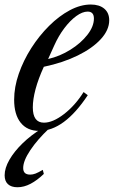

<svg xmlns="http://www.w3.org/2000/svg" viewBox="-49 -554 491 828"><path d="M120 10.5Q68.5 10.5 40.2 -24.8Q12 -60 12 -124Q12 -178.5 32 -236Q52 -293.5 86 -346.8Q120 -400 162.8 -442.5Q205.5 -485 252 -509.8Q298.5 -534.5 342.5 -534.5Q379.5 -534.5 400.8 -516.5Q422 -498.5 422 -466.5Q422 -425 386 -385.5Q350 -346 286.5 -314.8Q223 -283.5 140 -266Q116 -213.5 104.2 -169.2Q92.5 -125 92.5 -91Q92.5 -25 140.5 -25Q179 -25 227 -62Q275 -99 311.5 -157L329.5 -143.5Q227.5 10.5 120 10.5ZM158.5 -299.5Q210 -311.5 255 -339.8Q300 -368 328 -404Q356 -440 356 -474Q356 -504 329 -504Q306.5 -504 280 -484.8Q253.5 -465.5 228.5 -432.5Q203.5 -399.5 184.5 -357ZM26.5 253.5Q-0.5 253.5 -14.8 240.2Q-29 227 -29 202Q-29 171 -8.5 135.2Q12 99.5 48.2 64.2Q84.5 29 131.5 0H163Q112.5 47.5 81.8 93.5Q51 139.5 51 170.5Q51 185 58.5 192Q66 199 81.5 199Q92.5 199 104.2 194.5Q116 190 135.5 178.5L140 196Q111.5 223.5 83 238.5Q54.5 253.5 26.5 253.5Z"/></svg>

Font: Libre Caslon Condensed
Style: Italic
Weight: 400
Italic angle: -22.583°
Designer: Pablo Impallari, Rodrigo Fuenzalida, Katja Schimmel, Ertekin Erdin
Foundry: Pablo Impallari, Rodrigo Fuenzalida
Version: Version 2.000;gftools[0.9.33]